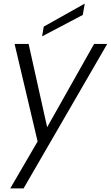

<svg xmlns="http://www.w3.org/2000/svg" viewBox="-20 -790 616 1067"><path d="M189 -4 61 -546H139L242 -83L503 -546H576L111 257H37ZM223 -642 451 -770 440 -707 214 -588Z"/></svg>

Font: Poppins Light
Style: Italic
Weight: 300
Italic angle: -10°
Designer: Ninad Kale (Devanagari), Jonny Pinhorn (Latin)
Foundry: Indian Type Foundry
Version: Version 3.200;PS 1.000;hotconv 16.6.54;makeotf.lib2.5.65590